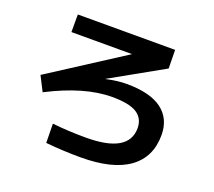

<svg xmlns="http://www.w3.org/2000/svg" viewBox="-130 -916 1260 1132"><g transform="rotate(20 500.0 -350.0)"><path d="M787.1 -627 458 -442.4 459 -441.4Q530.3 -457 585 -457Q734.4 -457 808.1 -401.4Q881.8 -345.7 881.8 -243.2Q881.8 -104.5 779.8 -30.8Q677.7 43 477.5 43Q370.1 43 258.8 32.2L256.8 -87.9Q356.4 -77.1 467.8 -77.1Q734.4 -77.1 735.4 -232.4Q735.4 -293.9 688 -324.7Q640.6 -355.5 532.2 -355.5Q358.4 -355.5 136.7 -241.2L89.8 -333L553.7 -631.8V-632.8H174.8V-743.2H785.2Z"/></g></svg>

Font: Mgen+ 1c bold
Style: Bold
Weight: 700
Designer: [Source Han Sans]
Ryoko NISHIZUKA  (kana & ideographs); Paul D. Hunt (Latin, Greek & Cyrillic); Wenlong ZHANG  (bopomofo
Version: Version 1.059.20150602